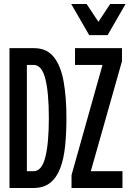

<svg xmlns="http://www.w3.org/2000/svg" viewBox="-20 -941 656 961"><path d="M27.5 0V-700H150Q214 -700 249.2 -655.8Q284.5 -611.5 298.5 -532.8Q312.5 -454 312.5 -350Q312.5 -275 306 -211Q299.5 -147 281.8 -99.8Q264 -52.5 231.5 -26.2Q199 0 146 0ZM114.5 -84H148Q189 -84 206.8 -154Q224.5 -224 224.5 -350Q224.5 -478 206.8 -547Q189 -616 148.5 -616H114.5ZM338 0V-64.5L493 -616H355.5V-700H590.5V-634.5L434.5 -84H593V0ZM426.5 -765 336.5 -921H413.5L472.5 -832L531.5 -921H608.5L518.5 -765Z"/></svg>

Font: Overpass Mono Light Medium
Style: Regular
Weight: 500
Monospace: yes
Version: Version 4.000